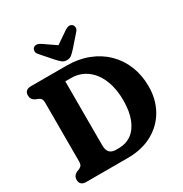

<svg xmlns="http://www.w3.org/2000/svg" viewBox="-205 -1063 1155 1215"><g transform="rotate(-30 372.5 -455.0)"><path d="M27 -41.3Q27 -71.9 55.1 -85.8L75 -93.5Q88.6 -100.2 93.8 -109.1Q99 -118 99 -133.7V-566.3Q99 -582.1 93.8 -591Q88.6 -599.8 75 -606.5L55.1 -614.2Q27 -628.1 27 -658.7Q27 -678.6 38.8 -689.3Q50.5 -700 72.6 -700H332.8Q419.3 -700 490.2 -672.6Q561.2 -645.1 612.2 -595.1Q663.2 -545.1 690.6 -476.9Q718.1 -408.6 718.1 -327.1Q718.1 -233.3 676.7 -159.4Q635.4 -85.5 558.9 -42.8Q482.4 0 375.8 0H72.6Q50.5 0 38.8 -10.7Q27 -21.5 27 -41.3ZM360.2 -82.2Q411.6 -82.2 451.1 -110.3Q490.6 -138.5 512.8 -194.2Q535 -250 535 -332Q535 -395.1 520 -447.6Q504.9 -500.1 476.4 -538.3Q447.8 -576.5 408 -597.2Q368.2 -617.9 318.2 -617.9H276.9V-151.6Q276.9 -115.1 292.5 -98.6Q308.1 -82.2 338 -82.2ZM389.4 -813.1 264.9 -898.5Q231.5 -920.1 211.9 -901.9Q204.5 -895.1 203.2 -881.7Q201.8 -868.3 214.9 -853.5L288.3 -770Q305.2 -751.5 318.9 -740Q332.6 -728.6 354 -728.6Q375.2 -728.6 388.8 -740.1Q402.4 -751.6 419.2 -770L492.5 -853.5Q505.6 -868.2 504.3 -881.6Q503.1 -895.1 495.8 -901.9Q476.2 -919.9 442.9 -898.5L318.2 -813.1Z"/></g></svg>

Font: Fraunces 144pt S100 Black
Style: Regular
Weight: 900
Version: Version 1.000